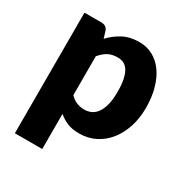

<svg xmlns="http://www.w3.org/2000/svg" viewBox="-162 -653 899 942"><g transform="rotate(30 287.5 -181.5)"><path d="M198 -454.5Q228.5 -487 267.2 -507.8Q306 -528.5 359.5 -528.5Q400 -528.5 434.5 -510.5Q469 -492.5 494 -458.5Q519 -424.5 533.2 -375.2Q547.5 -326 547.5 -263.5Q547.5 -205 531.2 -155.5Q515 -106 485.8 -69.5Q456.5 -33 415.8 -12.5Q375 8 325.5 8Q285 8 257.5 -3.5Q230 -15 207.5 -34.5V164.5H52.5V-518.5H148.5Q177.5 -518.5 186.5 -492.5ZM207.5 -141Q225 -122 245.5 -114Q266 -106 288.5 -106Q310 -106 328 -114.5Q346 -123 359.2 -141.8Q372.5 -160.5 380 -190.5Q387.5 -220.5 387.5 -263.5Q387.5 -304.5 381.5 -332.5Q375.5 -360.5 364.8 -377.8Q354 -395 339 -402.5Q324 -410 305.5 -410Q271.5 -410 249.5 -397.5Q227.5 -385 207.5 -361Z"/></g></svg>

Font: Lato
Style: Regular
Weight: 900
Designer: Lukasz Dziedzic with Adam Twardoch and Botio Nikoltchev
Foundry: tyPoland Lukasz Dziedzic
Version: Version 2.010; 2014-09-01; http://www.latofonts.com/; ttfaut